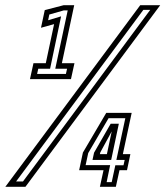

<svg xmlns="http://www.w3.org/2000/svg" viewBox="-64 -720 637 740"><path d="M51.5 -415 65 -476.5H112.5L144.5 -627L94 -613L108.5 -681L181.5 -700H222L174.5 -476.5H223L209.5 -415ZM79 -435H190L194.5 -455H149L197 -680H182L126 -664L121.5 -642L171.5 -657L129 -455H83.5ZM-43.5 0 476.5 -700H553.5L34 0ZM-2 -20.5H24.5L515 -682H488.5ZM321 0 335 -64H241L255.5 -132L345.5 -285H443.5L409.5 -126H438.5L425.5 -64H396.5L382.5 0ZM321 -126H348L367.5 -218H369L322.5 -132.5ZM347 -18H366.5L380.5 -83H412L416.5 -103.5H384.5L419 -264.5H354.5L276 -130L266 -83.5H360.5ZM292.5 -103.5 298.5 -131.5 362.5 -243H394L364.5 -103.5Z"/></svg>

Font: Tourney Thin Medium
Style: Italic
Weight: 500
Italic angle: -12°
Version: Version 1.015